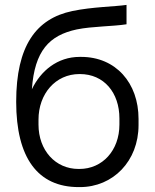

<svg xmlns="http://www.w3.org/2000/svg" viewBox="-20 -757 631 783"><path d="M301 6H306C441 6 545 -100 545 -247V-272C545 -419 452 -525 311 -525H305C214 -525 146 -468 110 -393C121 -550 181 -613 293 -637C357 -650 439 -649 496 -658V-737C449 -730 356 -729 275 -712C127 -681 46 -570 46 -342C46 -113 134 6 301 6ZM300 -68C206 -68 137 -144 137 -249V-269C137 -374 206 -455 304 -455H306C404 -455 467 -379 467 -274V-249C467 -144 398 -68 304 -68Z"/></svg>

Font: Fixel Text Regular
Style: Regular
Weight: 400
Width: 4
Designer: AlfaBravo + MacPaw
Foundry: Kyrylo Tkachov, Marchela Mozhyna, Serhii Makarenko, Maria Weinstein, Zakhar Kryvoshyya
Version: Version 1.211